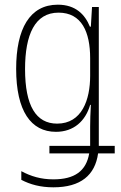

<svg xmlns="http://www.w3.org/2000/svg" viewBox="-20 -559 517 820"><path d="M227 -539C107 -539 49 -436 49 -265C49 -85 112 4 219 4C295 4 345 -42 365 -111H368C366 -73 365 -47 365 -18V64H191V96H361C348 172 298 207 208 207C155 207 112 194 71 172V209C109 229 153 241 208 241C325 241 386 189 399 96H470V64H402V-529H373L368 -445H364C343 -497 303 -539 227 -539ZM230 -505C329 -505 365 -422 365 -311V-235C365 -133 330 -31 224 -31C134 -31 87 -107 87 -264C87 -411 129 -505 230 -505Z"/></svg>

Font: Noto Sans Condensed ExtraLight
Style: Regular
Weight: 200
Width: 3
Designer: Monotype Design Team
Foundry: Monotype Imaging Inc.
Version: Version 2.013